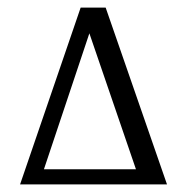

<svg xmlns="http://www.w3.org/2000/svg" viewBox="-20 -487 494 507"><path d="M259 -467 421 0H33L193 -467ZM339 -40 216 -399 96 -40Z"/></svg>

Font: Katibeh
Style: Regular
Weight: 400
Designer: Arabic design by Kourosh Beigpour, Latin design by Eduardo Tunni, engineering by Lasse Fister
Version: Version 1.000